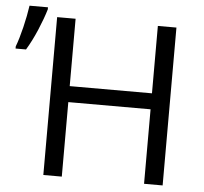

<svg xmlns="http://www.w3.org/2000/svg" viewBox="-130 -810 918 865"><g transform="rotate(5 329.0 -377.0)"><path d="M636.7 0H552.7V-336.9H180.7V0H97.2V-713.9H180.7V-409.2H552.7V-713.9H636.7ZM-31.2 -754.4H52.2V-745.1Q40 -703.6 17.6 -650.6Q-4.9 -597.7 -29.8 -556.6H-77.1V-566.4Q-63.5 -602.1 -50.5 -655.8Q-37.6 -709.5 -31.2 -754.4Z"/></g></svg>

Font: Viking Open Sans
Style: Regular
Weight: 400
Foundry: Ascender Corporation
Version: Version 2.001